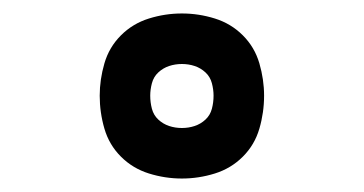

<svg xmlns="http://www.w3.org/2000/svg" viewBox="-20 -798 540 285"><path d="M250 -533Q225 -533 201 -540.5Q177 -548 159.5 -565.5Q142 -583 135 -607Q128 -631 128 -656Q128 -680 135 -704Q142 -728 159.5 -745.5Q177 -763 201 -770.5Q225 -778 250 -778Q275 -778 299 -770.5Q323 -763 340.5 -745.5Q358 -728 365 -704Q372 -680 372 -656Q372 -631 365 -607Q358 -583 340.5 -565.5Q323 -548 299 -540.5Q275 -533 250 -533ZM250 -608Q260 -608 269 -611Q278 -614 285 -620.5Q292 -627 294.5 -636.5Q297 -646 297 -656Q297 -665 294.5 -674.5Q292 -684 285 -690.5Q278 -697 269 -700Q260 -703 250 -703Q240 -703 231 -700Q222 -697 215 -690.5Q208 -684 205.5 -674.5Q203 -665 203 -656Q203 -646 205.5 -636.5Q208 -627 215 -620.5Q222 -614 231 -611Q240 -608 250 -608Z"/></svg>

Font: Iosevka Term Semibold
Style: Regular
Weight: 600
Monospace: yes
Designer: Belleve Invis
Foundry: Belleve Invis
Version: Version 31.4.0